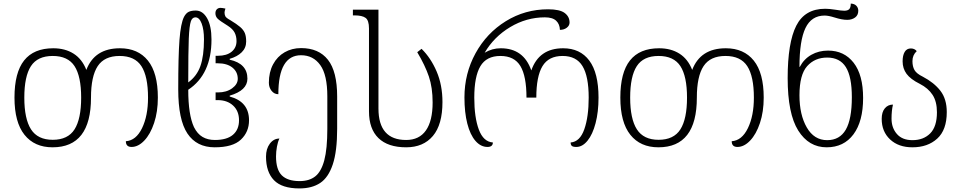

<svg xmlns="http://www.w3.org/2000/svg" viewBox="-20 -814 5364 1074"><path d="M61 -268Q61 -408 115 -476Q169 -544 278 -544Q344 -544 391.5 -514Q439 -484 463 -423Q509 -544 651 -544Q752 -544 807.5 -475Q863 -406 863 -268Q863 -189 842 -126Q821 -63 787 -27.5Q753 8 716 8Q684 8 684 -24Q741 -28 774.5 -97Q808 -166 808 -268Q808 -387 771 -444Q734 -501 649 -501Q564 -501 526.5 -444Q489 -387 489 -268Q489 10 274 10Q173 10 117 -60Q61 -130 61 -268ZM434 -268Q434 -387 397 -444Q360 -501 275 -501Q190 -501 153 -444Q116 -387 116 -268Q116 -149 153.5 -90.5Q191 -32 275 -32Q360 -32 397 -90.5Q434 -149 434 -268Z M977 -314Q977 -500 984 -591.5Q991 -683 1009 -719Q1020 -740 1035 -747.5Q1050 -755 1075 -755Q1114 -755 1138.5 -712Q1163 -669 1163 -593Q1163 -398 1033 -312Q1033 -172 1065 -103Q1084 -65 1113 -48Q1142 -31 1182 -31Q1249 -31 1283 -60Q1317 -89 1317 -141Q1317 -193 1284 -223.5Q1251 -254 1198 -254H1186V-297H1199Q1247 -297 1278.5 -320Q1310 -343 1310 -373Q1310 -412 1280 -436Q1250 -460 1198 -460H1186V-502H1199Q1248 -502 1275.5 -524.5Q1303 -547 1303 -584Q1303 -611 1292.5 -631.5Q1282 -652 1254 -670Q1210 -697 1197.5 -709.5Q1185 -722 1185 -740Q1185 -754 1193 -762Q1201 -770 1213 -770Q1223 -770 1241 -766Q1236 -751 1236 -744Q1236 -732 1240.5 -723Q1245 -714 1267 -702Q1305 -679 1323.5 -663Q1342 -647 1349.5 -629Q1357 -611 1357 -582Q1357 -546 1332 -521.5Q1307 -497 1265 -485V-480Q1364 -458 1364 -374Q1364 -308 1265 -279V-274Q1373 -245 1373 -141Q1373 -76 1327.5 -33Q1282 10 1181 10Q1080 10 1028.5 -67Q977 -144 977 -314ZM1121 -594Q1121 -648 1108 -682.5Q1095 -717 1073 -717Q1056 -717 1048 -696Q1039 -670 1036 -598Q1033 -526 1033 -353Q1081 -388 1101 -444.5Q1121 -501 1121 -594Z M1468 62Q1468 18 1489.5 -10.5Q1511 -39 1543 -39Q1534 -21 1529 7Q1524 35 1524 61Q1524 135 1556.5 167Q1589 199 1656 199Q1710 199 1743.5 172.5Q1777 146 1794 82.5Q1811 19 1811 -94V-275Q1811 -395 1771.5 -450Q1732 -505 1664 -505Q1537 -505 1537 -287Q1514 -287 1499 -306Q1484 -325 1484 -351Q1484 -410 1507.5 -454Q1531 -498 1572 -521.5Q1613 -545 1664 -545Q1763 -545 1814.5 -479.5Q1866 -414 1866 -274V-94Q1866 32 1841.5 105.5Q1817 179 1771 209.5Q1725 240 1655 240Q1557 240 1512.5 194Q1468 148 1468 62Z M2044 -191V-655Q2044 -700 2025 -714Q2006 -728 1962 -728H1954V-760H2097V-207Q2097 -31 2252 -31Q2325 -31 2362.5 -84.5Q2400 -138 2400 -241Q2400 -324 2379 -386Q2358 -448 2314 -522L2338 -541Q2390 -490 2422.5 -414Q2455 -338 2455 -243Q2455 -117 2401.5 -53.5Q2348 10 2252 10Q2150 10 2097 -41.5Q2044 -93 2044 -191Z M2578 -269Q2578 -403 2640 -516Q2702 -629 2809.5 -695.5Q2917 -762 3046 -762Q3111 -762 3138.5 -741.5Q3166 -721 3166 -688Q3166 -671 3150.5 -659Q3135 -647 3112 -647Q3111 -679 3091 -698Q3071 -717 3028 -717Q2925 -717 2834 -662.5Q2743 -608 2691 -519Q2733 -544 2781 -544Q2909 -544 2952 -420Q2995 -544 3130 -544Q3225 -544 3276.5 -475Q3328 -406 3328 -268Q3328 -188 3311.5 -125Q3295 -62 3266.5 -27Q3238 8 3204 8Q3185 8 3178.5 2Q3172 -4 3172 -17Q3224 -21 3248.5 -91Q3273 -161 3273 -268Q3273 -387 3238.5 -444Q3204 -501 3127 -501Q3049 -501 3014.5 -444Q2980 -387 2980 -268H2925Q2925 -388 2891 -444.5Q2857 -501 2779 -501Q2701 -501 2667 -443.5Q2633 -386 2633 -268Q2633 -157 2658.5 -89Q2684 -21 2737 -17Q2737 -5 2729.5 1.5Q2722 8 2707 8Q2669 8 2639.5 -26Q2610 -60 2594 -122.5Q2578 -185 2578 -269Z M3450 -268Q3450 -408 3504 -476Q3558 -544 3667 -544Q3733 -544 3780.5 -514Q3828 -484 3852 -423Q3898 -544 4040 -544Q4141 -544 4196.5 -475Q4252 -406 4252 -268Q4252 -189 4231 -126Q4210 -63 4176 -27.5Q4142 8 4105 8Q4073 8 4073 -24Q4130 -28 4163.5 -97Q4197 -166 4197 -268Q4197 -387 4160 -444Q4123 -501 4038 -501Q3953 -501 3915.5 -444Q3878 -387 3878 -268Q3878 10 3663 10Q3562 10 3506 -60Q3450 -130 3450 -268ZM3823 -268Q3823 -387 3786 -444Q3749 -501 3664 -501Q3579 -501 3542 -444Q3505 -387 3505 -268Q3505 -149 3542.5 -90.5Q3580 -32 3664 -32Q3749 -32 3786 -90.5Q3823 -149 3823 -268Z M4386 -377Q4386 -575 4434 -670Q4482 -765 4596 -765Q4618 -765 4650 -760Q4686 -754 4703 -754Q4722 -754 4730.5 -763Q4739 -772 4739 -794Q4760 -793 4770.5 -781.5Q4781 -770 4781 -754Q4781 -729 4763 -716Q4745 -703 4719 -703Q4690 -703 4649 -716Q4614 -727 4593 -727Q4519 -727 4485.5 -657Q4452 -587 4452 -440H4454Q4477 -484 4518.5 -507.5Q4560 -531 4612 -531Q4702 -531 4755 -463Q4808 -395 4808 -266Q4808 -135 4754 -62.5Q4700 10 4604 10Q4504 10 4445 -84Q4386 -178 4386 -377ZM4745 -270Q4745 -385 4711.5 -438.5Q4678 -492 4607 -492Q4538 -492 4495 -444Q4452 -396 4452 -281Q4452 -172 4493 -101Q4534 -30 4607 -30Q4677 -30 4711 -88.5Q4745 -147 4745 -270Z M4912 -149Q4912 -187 4929.5 -208Q4947 -229 4975 -229Q4967 -195 4967 -150Q4967 -99 4997 -64.5Q5027 -30 5084 -30Q5146 -30 5183.5 -68Q5221 -106 5221 -186Q5221 -246 5196.5 -283.5Q5172 -321 5125 -345Q5073 -371 5051 -401Q5029 -431 5029 -471Q5029 -504 5040.5 -523.5Q5052 -543 5075 -543Q5096 -543 5108 -528Q5084 -506 5084 -472Q5084 -442 5095.5 -422Q5107 -402 5142 -385Q5205 -352 5240.5 -306Q5276 -260 5276 -187Q5276 -87 5222.5 -38.5Q5169 10 5084 10Q5006 10 4959 -34Q4912 -78 4912 -149Z"/></svg>

Font: Noto Serif Georgian Light
Style: Regular
Weight: 300
Designer: Monotype Design team
Foundry: Monotype Imaging Inc.
Version: Version 1.000